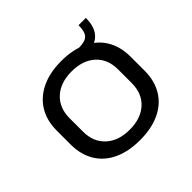

<svg xmlns="http://www.w3.org/2000/svg" viewBox="-153 -780 955 955"><g transform="rotate(-45 324.5 -302.5)"><path d="M324.5 7.9Q243.5 7.9 185.2 -19.5Q126.9 -46.9 95.8 -98.5Q64.7 -150.1 64.7 -221.4V-318.6Q64.7 -389.9 96.2 -441.1Q127.8 -492.2 186.1 -520.1Q244.4 -547.9 324.5 -547.9Q405.7 -547.9 464 -520.5Q522.3 -493.1 553.4 -441.5Q584.5 -389.9 584.5 -318.6V-221.4Q584.5 -150.1 553.4 -98.5Q522.3 -46.9 464 -19.5Q405.7 7.9 324.5 7.9ZM324.5 -65.1Q403.8 -65.1 449.7 -107.3Q495.7 -149.5 495.7 -222.1V-317.9Q495.7 -390.7 449.7 -432.8Q403.8 -474.9 324.5 -474.9Q246.3 -474.9 199.9 -432.4Q153.5 -389.9 153.5 -317.9V-222.1Q153.5 -150.3 199.9 -107.7Q246.3 -65.1 324.5 -65.1ZM435.7 -532.1Q477.1 -532.1 494.6 -549.2Q512.1 -566.3 512.1 -612.9H563.4Q563.4 -483.4 435.7 -483.4Z"/></g></svg>

Font: Pathway Extreme 8pt Thin
Style: Regular
Weight: 100
Designer: Eduardo Rodriguez Tunni
Foundry: Eduardo Rodriguez Tunni
Version: Version 1.000